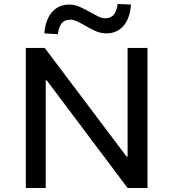

<svg xmlns="http://www.w3.org/2000/svg" viewBox="-20 -946 872 966"><path d="M110 0V-705H205L617 -158H622V-705H722V0H622L215 -542H210V0ZM271 -774 203 -778Q209 -848 242 -885.5Q275 -923 328 -923Q357 -923 383.5 -910.5Q410 -898 435 -884Q455 -873 473.5 -863.5Q492 -854 509 -854Q538 -854 552.5 -872Q567 -890 572 -926L639 -923Q634 -853 601 -815.5Q568 -778 515 -778Q486 -778 459 -790.5Q432 -803 408 -817Q388 -829 369.5 -838Q351 -847 333 -847Q305 -847 290.5 -829Q276 -811 271 -774Z"/></svg>

Font: Nunito Sans 12pt ExtraLight 6pt Medium
Style: Regular
Weight: 500
Version: Version 3.101;gftools[0.9.27]